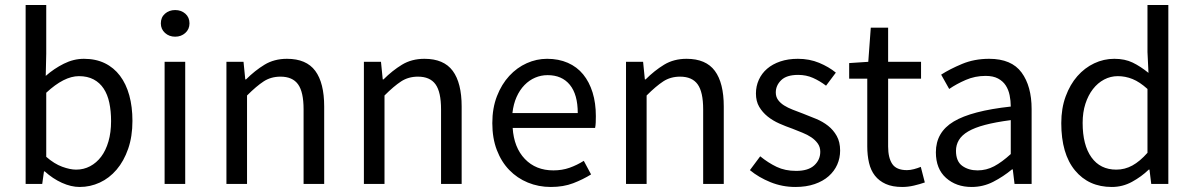

<svg xmlns="http://www.w3.org/2000/svg" viewBox="-20 -732 4751 764"><path d="M297 12Q263 12 226.5 -4.5Q190 -21 158 -50H155L148 0H82V-712H164V-518L162 -430Q195 -459 234 -478.5Q273 -498 314 -498Q361 -498 397 -480.5Q433 -463 457.5 -430.5Q482 -398 494.5 -352.5Q507 -307 507 -251Q507 -189 490 -140Q473 -91 444 -57Q415 -23 377 -5.5Q339 12 297 12ZM283 -57Q313 -57 338.5 -70.5Q364 -84 382.5 -108.5Q401 -133 411.5 -169Q422 -205 422 -250Q422 -290 415 -323Q408 -356 392.5 -379.5Q377 -403 352.5 -416Q328 -429 294 -429Q235 -429 164 -363V-108Q196 -80 227.5 -68.5Q259 -57 283 -57Z M635 0V-486H717V0ZM677 -586Q653 -586 636.5 -601Q620 -616 620 -639Q620 -663 636.5 -677.5Q653 -692 677 -692Q701 -692 717.5 -677.5Q734 -663 734 -639Q734 -616 717.5 -601Q701 -586 677 -586Z M881 0V-486H949L956 -416H959Q994 -451 1032.5 -474.5Q1071 -498 1122 -498Q1199 -498 1234.5 -450Q1270 -402 1270 -308V0H1188V-297Q1188 -366 1166 -396.5Q1144 -427 1096 -427Q1058 -427 1029 -408Q1000 -389 963 -352V0Z M1428 0V-486H1496L1503 -416H1506Q1541 -451 1579.5 -474.5Q1618 -498 1669 -498Q1746 -498 1781.5 -450Q1817 -402 1817 -308V0H1735V-297Q1735 -366 1713 -396.5Q1691 -427 1643 -427Q1605 -427 1576 -408Q1547 -389 1510 -352V0Z M2172 12Q2123 12 2080.5 -5.5Q2038 -23 2006.5 -55.5Q1975 -88 1957 -135Q1939 -182 1939 -242Q1939 -302 1957.5 -349.5Q1976 -397 2006.5 -430Q2037 -463 2076 -480.5Q2115 -498 2157 -498Q2203 -498 2239.5 -482Q2276 -466 2300.5 -436Q2325 -406 2338 -364Q2351 -322 2351 -270Q2351 -257 2350.5 -244.5Q2350 -232 2348 -223H2020Q2025 -145 2068.5 -99.5Q2112 -54 2182 -54Q2217 -54 2246.5 -64.5Q2276 -75 2303 -92L2332 -38Q2300 -18 2261 -3Q2222 12 2172 12ZM2019 -282H2279Q2279 -356 2247.5 -394.5Q2216 -433 2159 -433Q2133 -433 2109.5 -423Q2086 -413 2067 -393.5Q2048 -374 2035.5 -346Q2023 -318 2019 -282Z M2471 0V-486H2539L2546 -416H2549Q2584 -451 2622.5 -474.5Q2661 -498 2712 -498Q2789 -498 2824.5 -450Q2860 -402 2860 -308V0H2778V-297Q2778 -366 2756 -396.5Q2734 -427 2686 -427Q2648 -427 2619 -408Q2590 -389 2553 -352V0Z M3145 12Q3093 12 3046 -7Q2999 -26 2964 -55L3005 -110Q3037 -84 3070.5 -68Q3104 -52 3148 -52Q3196 -52 3220 -74Q3244 -96 3244 -128Q3244 -147 3234 -161Q3224 -175 3208.5 -185.5Q3193 -196 3173 -204Q3153 -212 3133 -220Q3107 -229 3081 -240.5Q3055 -252 3034.5 -268.5Q3014 -285 3001 -307Q2988 -329 2988 -360Q2988 -389 2999.5 -414.5Q3011 -440 3032.5 -458.5Q3054 -477 3085 -487.5Q3116 -498 3155 -498Q3201 -498 3239.5 -482Q3278 -466 3306 -443L3267 -391Q3242 -410 3215 -422Q3188 -434 3156 -434Q3110 -434 3088.5 -413Q3067 -392 3067 -364Q3067 -347 3076 -334.5Q3085 -322 3100 -312.5Q3115 -303 3134.5 -295.5Q3154 -288 3175 -280Q3201 -270 3227.5 -259Q3254 -248 3275 -231.5Q3296 -215 3309.5 -191Q3323 -167 3323 -133Q3323 -103 3311.5 -77Q3300 -51 3277.5 -31Q3255 -11 3221.5 0.5Q3188 12 3145 12Z M3570 12Q3531 12 3504.5 0Q3478 -12 3461.5 -33Q3445 -54 3438 -84Q3431 -114 3431 -150V-419H3359V-481L3435 -486L3445 -622H3514V-486H3645V-419H3514V-149Q3514 -104 3530.5 -79.5Q3547 -55 3589 -55Q3602 -55 3617 -59Q3632 -63 3644 -68L3660 -6Q3640 1 3616.5 6.5Q3593 12 3570 12Z M3846 12Q3785 12 3744.5 -24Q3704 -60 3704 -126Q3704 -206 3775 -248.5Q3846 -291 4002 -308Q4002 -331 3997.5 -353Q3993 -375 3982 -392Q3971 -409 3951.5 -419.5Q3932 -430 3902 -430Q3860 -430 3823 -414Q3786 -398 3757 -378L3725 -435Q3759 -457 3808 -477.5Q3857 -498 3916 -498Q4005 -498 4045 -443.5Q4085 -389 4085 -298V0H4017L4010 -58H4007Q3972 -29 3932 -8.5Q3892 12 3846 12ZM3870 -54Q3905 -54 3936 -70.5Q3967 -87 4002 -119V-254Q3941 -246 3899.5 -235Q3858 -224 3832.5 -209Q3807 -194 3795.5 -174.5Q3784 -155 3784 -132Q3784 -90 3809 -72Q3834 -54 3870 -54Z M4404 12Q4312 12 4257.5 -54Q4203 -120 4203 -242Q4203 -301 4220.5 -348.5Q4238 -396 4267 -429Q4296 -462 4334 -480Q4372 -498 4414 -498Q4456 -498 4487 -483Q4518 -468 4550 -442L4546 -525V-712H4629V0H4561L4554 -57H4551Q4522 -29 4484.5 -8.5Q4447 12 4404 12ZM4422 -57Q4456 -57 4486 -73.5Q4516 -90 4546 -124V-378Q4515 -406 4486.5 -417.5Q4458 -429 4428 -429Q4399 -429 4373.5 -415.5Q4348 -402 4329 -377.5Q4310 -353 4299 -319Q4288 -285 4288 -243Q4288 -155 4323 -106Q4358 -57 4422 -57Z"/></svg>

Font: SourceSansPro
Style: Book
Weight: 400
Designer: Paul D. Hunt
Foundry: Adobe Systems Incorporated
Version: Version 2.021;PS 2.000;hotconv 1.0.86;makeotf.lib2.5.63406